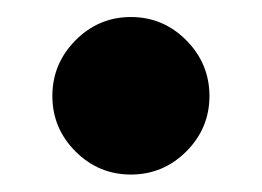

<svg xmlns="http://www.w3.org/2000/svg" viewBox="-20 -190 300 220"><path d="M40 -80Q40 -117 66.5 -143.8Q93 -170.5 130 -170.5Q167 -170.5 193.5 -143.8Q220 -117 220 -80Q220 -43 193.5 -16.5Q167 10 130 10Q93 10 66.5 -16.5Q40 -43 40 -80Z"/></svg>

Font: Bodoni* 06pt
Style: Bold
Weight: 700
Version: Version 2.3